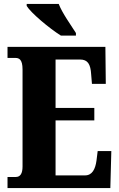

<svg xmlns="http://www.w3.org/2000/svg" viewBox="-20 -951 603 971"><path d="M288 -771H364V-784C340 -822 294 -886 277 -931H115V-921C136 -886 230 -807 288 -771ZM18 0H538L543 -187H474L468 -139C462 -95 446 -64 410 -64H261V-342H457V-405H261V-650H385C424 -650 438 -626 441 -575L445 -527H515L513 -714H18V-658H58C76 -658 94 -651 94 -600V-109C94 -74 83 -56 60 -56H18Z"/></svg>

Font: Noto Serif Hebrew ExtraCondensed Black
Style: Regular
Weight: 900
Width: 2
Designer: Monotype Design Team
Foundry: Monotype Imaging Inc.
Version: Version 2.004